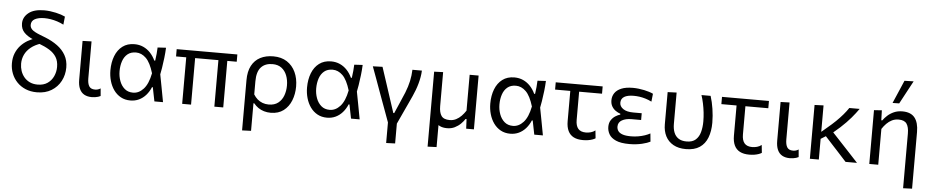

<svg xmlns="http://www.w3.org/2000/svg" viewBox="-49 -1181 8561 1764"><g transform="rotate(5 4232.0 -298.5)"><path d="M301.4 10.8Q242.8 10.8 196.2 -8.9Q149.6 -28.6 117 -63Q84.3 -97.3 67.2 -141.6Q50 -185.8 50 -234.7Q50 -286.4 66.4 -327.3Q82.9 -368.2 111 -399.1Q139.2 -429.9 175.4 -451Q211.7 -472.1 251.1 -484L301 -438.9Q245.3 -420.9 208.2 -390.9Q171.1 -360.8 152.8 -322.2Q134.5 -283.5 134.5 -238.9Q134.5 -204.7 145.1 -172.8Q155.8 -140.9 176.7 -115.7Q197.6 -90.4 228.9 -75.4Q260.3 -60.4 301.7 -60.4Q356.5 -60.4 392.9 -85.5Q429.4 -110.7 447.9 -151.3Q466.4 -191.9 466.4 -237.7Q466.4 -291.4 443.9 -327.8Q421.5 -364.3 379.8 -390.1Q338 -415.8 280.1 -437.2L230.1 -468.6Q173.4 -491.6 141.9 -524.5Q110.4 -557.3 110.4 -607.6Q110.4 -665.7 159.9 -705.6Q209.4 -745.5 303.7 -745.5Q331.7 -745.5 359.4 -741.9Q387.1 -738.3 412.9 -732.6Q438.7 -726.9 460.3 -719.6Q481.9 -712.3 497.8 -704.4L490.1 -629.6Q461 -644.7 430.3 -654.6Q399.6 -664.4 369.7 -669.2Q339.8 -674 312.5 -674Q257.9 -674 224.5 -656.3Q191.2 -638.5 191.2 -600.9Q191.2 -576.9 210.4 -558.1Q229.7 -539.3 285.6 -517.3L335 -498Q399.1 -472.6 447.7 -436.8Q496.3 -401.1 523.7 -352.5Q551.2 -304 551.2 -239.5Q551.2 -171.2 521.1 -114.4Q491.1 -57.5 435.2 -23.4Q379.4 10.8 301.4 10.8Z M807.8 10.9Q766.8 10.9 737.9 -5.1Q709 -21.2 694 -54.6Q678.9 -88 678.9 -139.6Q678.9 -179.7 678.9 -208.4Q678.9 -237 678.9 -268.8Q678.9 -334.6 678.9 -387.7Q678.9 -440.7 678.9 -496.2L761.4 -498.9Q761.4 -439.4 761.4 -385.6Q761.4 -331.9 761.4 -286.7Q761.4 -241.6 761.4 -206.6V-158.4Q761.4 -110.5 777 -85.6Q792.6 -60.8 831.4 -60.8Q844.4 -60.8 856.7 -64.1Q868.9 -67.4 882.4 -75.9L888.4 -6.4Q878.9 -1.1 866 2.7Q853 6.5 838.3 8.7Q823.5 10.9 807.8 10.9Z M1163.4 10.8Q1113.2 10.8 1074.7 -10.5Q1036.2 -31.8 1010 -68.5Q983.9 -105.1 970.5 -152Q957.1 -198.8 957.1 -249.6Q957.1 -323.4 979.9 -381.9Q1002.7 -440.4 1047.3 -474.1Q1092 -507.9 1157.6 -507.9Q1201.9 -507.9 1238.7 -491.2Q1275.5 -474.5 1303.8 -444.4Q1332.1 -414.3 1350.9 -373.7H1359.3Q1364.6 -406.9 1367.1 -437.6Q1369.5 -468.3 1370.9 -496.1L1448.2 -500.6Q1446.3 -454.7 1440.7 -407Q1435.2 -359.2 1427.7 -312.8Q1420.2 -266.3 1411.4 -223.8L1413.6 -268.7Q1426.6 -201.4 1439.1 -134.4Q1451.7 -67.3 1464.2 0H1384.7Q1378.1 -32.1 1371.8 -64.2Q1365.5 -96.3 1359 -128.3H1351.5Q1333.5 -85.3 1305.8 -54.2Q1278.1 -23 1242.2 -6.1Q1206.3 10.8 1163.4 10.8ZM1181.7 -63Q1235.3 -63 1278 -109.5Q1320.7 -155.9 1340.4 -255.7Q1311.6 -352.2 1270.1 -392.7Q1228.6 -433.1 1177.9 -433.1Q1130.3 -433.1 1100.1 -408.3Q1069.9 -383.4 1055.8 -341.7Q1041.6 -300 1041.6 -249Q1041.6 -201.9 1057.1 -159.2Q1072.5 -116.6 1103.5 -89.8Q1134.5 -63 1181.7 -63Z M1546.9 -429.1V-496.2H2106.4V-429.1Q2056.3 -429.1 2005.4 -429.1Q1954.6 -429.1 1906.6 -429.1H1672ZM1640.8 0Q1640.8 -55.3 1640.8 -107.2Q1640.8 -159.1 1640.8 -220.3V-268.8Q1640.8 -312.9 1640.8 -350.6Q1640.8 -388.3 1640.8 -422.2Q1640.8 -456 1640.8 -488.5H1722.8Q1722.8 -440 1722.8 -388.4Q1722.8 -336.9 1722.8 -280.4V-216.7Q1722.8 -158.6 1722.8 -106.6Q1722.8 -54.5 1722.8 0ZM1937.6 0Q1937.6 -25.8 1937.6 -56.2Q1937.6 -86.7 1937.6 -120.3Q1937.6 -153.9 1937.6 -189.7Q1937.6 -221.9 1937.6 -254.7Q1937.6 -287.4 1937.6 -323.3Q1937.6 -359.2 1937.6 -399.9Q1937.6 -440.6 1937.6 -488.5H2019.6V-195.3Q2019.6 -163.4 2019.6 -131.3Q2019.6 -99.2 2019.6 -66.5Q2019.6 -33.9 2019.6 0Z M2210.4 195.1Q2210.4 139.8 2210.4 87.1Q2210.4 34.4 2210.4 -26.8V-268.8Q2210.4 -349.1 2238.7 -402.2Q2267 -455.2 2318 -481.5Q2369.1 -507.8 2437.8 -507.8Q2512.2 -507.8 2564 -474.1Q2615.8 -440.3 2642.9 -381.8Q2669.9 -323.3 2669.9 -249.5Q2669.9 -180 2646.5 -120.7Q2623.1 -61.3 2576 -25.2Q2528.9 10.9 2457.9 10.9Q2424.8 10.9 2395.9 2.3Q2367 -6.3 2342.9 -22.7Q2318.9 -39.2 2300.3 -62.4H2292.9V-23.3Q2292.9 35.2 2292.9 86Q2292.9 136.7 2292.9 192ZM2432.8 -63Q2486.4 -63 2520.1 -89.5Q2553.8 -116 2569.5 -158.8Q2585.3 -201.5 2585.3 -250.5Q2585.3 -302.4 2568.9 -344.4Q2552.6 -386.3 2519.6 -411.2Q2486.6 -436 2436.7 -436Q2368.1 -436 2330.5 -394.5Q2292.9 -353 2292.9 -264.8V-144Q2308.2 -118.7 2328.9 -100.6Q2349.7 -82.6 2375.7 -72.8Q2401.8 -63 2432.8 -63Z M2976.9 10.8Q2926.7 10.8 2888.2 -10.5Q2849.7 -31.8 2823.5 -68.5Q2797.4 -105.1 2784 -152Q2770.6 -198.8 2770.6 -249.6Q2770.6 -323.4 2793.4 -381.9Q2816.2 -440.4 2860.8 -474.1Q2905.5 -507.9 2971.1 -507.9Q3015.4 -507.9 3052.2 -491.2Q3089 -474.5 3117.3 -444.4Q3145.6 -414.3 3164.4 -373.7H3172.8Q3178.1 -406.9 3180.6 -437.6Q3183 -468.3 3184.4 -496.1L3261.7 -500.6Q3259.8 -454.7 3254.2 -407Q3248.7 -359.2 3241.2 -312.8Q3233.7 -266.3 3224.9 -223.8L3227.1 -268.7Q3240.1 -201.4 3252.6 -134.4Q3265.2 -67.3 3277.7 0H3198.2Q3191.6 -32.1 3185.3 -64.2Q3179 -96.3 3172.5 -128.3H3165Q3147 -85.3 3119.3 -54.2Q3091.6 -23 3055.7 -6.1Q3019.8 10.8 2976.9 10.8ZM2995.2 -63Q3048.8 -63 3091.5 -109.5Q3134.2 -155.9 3153.9 -255.7Q3125.1 -352.2 3083.6 -392.7Q3042.1 -433.1 2991.4 -433.1Q2943.8 -433.1 2913.6 -408.3Q2883.4 -383.4 2869.3 -341.7Q2855.1 -300 2855.1 -249Q2855.1 -201.9 2870.6 -159.2Q2886 -116.6 2917 -89.8Q2948 -63 2995.2 -63Z M3539.1 195.1Q3539.1 147.6 3539.1 101.7Q3539.1 55.8 3539.1 5.4Q3530.1 -18.9 3521.3 -43.3Q3512.5 -67.6 3503.5 -92.1Q3494.5 -116.6 3485.7 -140.6Q3476.9 -164.6 3468.3 -187.8L3436.2 -275.8Q3416.6 -330.1 3396.3 -386.1Q3375.9 -442.1 3355.8 -496.2L3444.9 -499.3Q3466.6 -433.3 3492.3 -355.1Q3517.9 -277 3540.8 -206.6L3580.6 -85.1H3589Q3610.8 -135.1 3631.9 -183.9Q3653 -232.6 3674.1 -282.3Q3696.8 -339.4 3708.1 -391.5Q3719.3 -443.7 3720.9 -496.2H3808.3Q3807.2 -466.4 3801.7 -435.5Q3796.2 -404.6 3787.7 -374.1Q3779.2 -343.6 3768 -313.8Q3756.9 -283.9 3744.1 -256.1Q3729.2 -222.8 3713.7 -189.9Q3698.3 -157 3682.9 -123.7Q3667.6 -90.4 3652.2 -57.3Q3636.8 -24.3 3621.6 9Q3621.6 57.9 3621.6 101.7Q3621.6 145.6 3621.6 192Z M3921.3 195.1Q3921.3 139.8 3921.3 87.1Q3921.3 34.4 3921.3 -26.8V-271.5Q3921.3 -316 3921.3 -353.2Q3921.3 -390.3 3921.3 -424.9Q3921.3 -459.5 3921.3 -496.2L4003.9 -499.3Q4003.9 -462.6 4003.9 -427Q4003.9 -391.5 4003.9 -355.1Q4003.9 -318.8 4003.9 -279.8V-186.2Q4003.9 -126.8 4025.2 -96.3Q4046.6 -65.7 4102 -65.7Q4133.7 -65.7 4160.4 -79.2Q4187 -92.8 4209 -115.3Q4231 -137.9 4248.8 -165.3V-279.8Q4248.8 -338.4 4248.8 -389.9Q4248.8 -441.4 4248.8 -496.2H4331.4Q4331.4 -459.5 4331.4 -424.4Q4331.4 -389.2 4331.4 -351.9Q4331.4 -314.6 4331.4 -271.5V-157Q4331.4 -122.5 4331.4 -83.6Q4331.4 -44.8 4331.4 0H4260Q4259 -21.9 4258 -44.2Q4257 -66.6 4255.9 -88.4H4246.9Q4232.5 -65.9 4209.4 -43Q4186.2 -20 4154.9 -4.6Q4123.6 10.9 4084.3 10.9Q4044.6 10.9 4017.5 -2.6Q3990.4 -16.1 3973.5 -44.4H4003.9V-23.3Q4003.9 35.2 4003.9 86Q4003.9 136.7 4003.9 192Z M4666.9 10.8Q4616.7 10.8 4578.2 -10.5Q4539.7 -31.8 4513.5 -68.5Q4487.4 -105.1 4474 -152Q4460.6 -198.8 4460.6 -249.6Q4460.6 -323.4 4483.4 -381.9Q4506.2 -440.4 4550.8 -474.1Q4595.5 -507.9 4661.1 -507.9Q4705.4 -507.9 4742.2 -491.2Q4779 -474.5 4807.3 -444.4Q4835.6 -414.3 4854.4 -373.7H4862.8Q4868.1 -406.9 4870.6 -437.6Q4873 -468.3 4874.4 -496.1L4951.7 -500.6Q4949.8 -454.7 4944.2 -407Q4938.7 -359.2 4931.2 -312.8Q4923.7 -266.3 4914.9 -223.8L4917.1 -268.7Q4930.1 -201.4 4942.6 -134.4Q4955.2 -67.3 4967.7 0H4888.2Q4881.6 -32.1 4875.3 -64.2Q4869 -96.3 4862.5 -128.3H4855Q4837 -85.3 4809.3 -54.2Q4781.6 -23 4745.7 -6.1Q4709.8 10.8 4666.9 10.8ZM4685.2 -63Q4738.8 -63 4781.5 -109.5Q4824.2 -155.9 4843.9 -255.7Q4815.1 -352.2 4773.6 -392.7Q4732.1 -433.1 4681.4 -433.1Q4633.8 -433.1 4603.6 -408.3Q4573.4 -383.4 4559.3 -341.7Q4545.1 -300 4545.1 -249Q4545.1 -201.9 4560.6 -159.2Q4576 -116.6 4607 -89.8Q4638 -63 4685.2 -63Z M5336.8 10.9Q5285.9 10.9 5251.6 -6.7Q5217.4 -24.4 5200.1 -60.1Q5182.8 -95.9 5182.8 -150.5Q5182.8 -194 5182.8 -236.6Q5182.8 -279.2 5182.8 -320Q5182.8 -360.7 5182.8 -398.9Q5182.8 -437 5182.8 -471.8H5264.3Q5264.3 -395.9 5264.3 -320.3Q5264.3 -244.7 5264.3 -168.7Q5264.3 -114.8 5287.2 -87.8Q5310.1 -60.8 5359.2 -60.8Q5380.9 -60.8 5404.1 -67.2Q5427.2 -73.7 5444.6 -87.8L5452.1 -15.6Q5441 -8.2 5423.7 -2.2Q5406.4 3.9 5384.5 7.4Q5362.7 10.9 5336.8 10.9ZM5042.6 -429.1V-496.2H5475.5V-429.1Q5418.3 -429.1 5360.4 -429.1Q5302.5 -429.1 5248 -429.1H5195.6Z M5765.7 9.9Q5686.2 9.9 5641.2 -10.2Q5596.1 -30.2 5577.8 -62.5Q5559.4 -94.7 5559.4 -130.7Q5559.4 -167.9 5575.8 -192.7Q5592.1 -217.5 5615.3 -232.1Q5638.6 -246.7 5659.1 -252.1V-260.1Q5637 -267.4 5615.5 -282.2Q5594.1 -297 5580.3 -320.4Q5566.6 -343.9 5566.6 -377.2Q5566.6 -413.8 5586.4 -443.2Q5606.2 -472.7 5647.6 -490Q5688.9 -507.3 5753.6 -507.3Q5780.1 -507.3 5806.9 -504.1Q5833.7 -501 5858.8 -495.7Q5883.9 -490.5 5905.1 -483.6Q5926.4 -476.8 5941.6 -469.2L5933.7 -395.9Q5904.9 -410.4 5876.1 -419.1Q5847.4 -427.7 5820.3 -431.5Q5793.2 -435.2 5768.6 -435.2Q5710.1 -435.2 5680.1 -416.7Q5650.1 -398.2 5650.1 -361.2Q5650.1 -327.6 5682.8 -304.8Q5715.4 -282 5777.2 -282Q5798.8 -282 5817.7 -282Q5836.6 -282 5854.4 -282V-219.6Q5833.7 -219.6 5812.7 -219.6Q5791.8 -219.6 5765.5 -219.6Q5712.4 -219.6 5677.7 -199.7Q5643 -179.8 5643 -140.7Q5643 -118.6 5654.8 -100.8Q5666.5 -83 5695.1 -72.6Q5723.7 -62.1 5774.4 -62.1Q5808.6 -62.1 5841 -67.7Q5873.4 -73.3 5901.4 -82.8Q5929.4 -92.4 5950.1 -104L5957.4 -28.8Q5944.8 -22.2 5925.7 -15.5Q5906.7 -8.7 5882 -2.9Q5857.3 2.9 5828.1 6.4Q5798.9 9.9 5765.7 9.9Z M6286.3 10.9Q6218 10.9 6170.7 -15.7Q6123.3 -42.3 6099 -89.6Q6074.8 -136.9 6074.8 -199.4Q6074.8 -224 6074.8 -243Q6074.8 -262 6074.8 -279.9Q6074.8 -342.1 6074.8 -392.7Q6074.8 -443.2 6074.8 -496.2L6157.3 -499.3Q6157.3 -410.9 6157.3 -336.3Q6157.3 -261.7 6157.3 -210.1Q6157.3 -164.8 6170.6 -131Q6183.8 -97.2 6212.6 -78.3Q6241.3 -59.4 6287 -59.4Q6341.4 -59.4 6371.2 -86.5Q6401 -113.5 6412.9 -158.2Q6424.9 -202.9 6424.9 -255.9Q6424.9 -296.2 6420.2 -338.6Q6415.4 -381 6406.8 -421.5Q6398.2 -462 6386.8 -496.2H6471.1Q6479.6 -469.9 6486.4 -440.3Q6493.1 -410.6 6498 -379.1Q6502.9 -347.6 6505.5 -315.4Q6508.2 -283.2 6508.2 -251.6Q6508.2 -173.2 6485.4 -114.1Q6462.7 -54.9 6413.9 -22Q6365 10.9 6286.3 10.9Z M6870.3 10.9Q6819.4 10.9 6785.1 -6.7Q6750.9 -24.4 6733.6 -60.1Q6716.3 -95.9 6716.3 -150.5Q6716.3 -194 6716.3 -236.6Q6716.3 -279.2 6716.3 -320Q6716.3 -360.7 6716.3 -398.9Q6716.3 -437 6716.3 -471.8H6797.8Q6797.8 -395.9 6797.8 -320.3Q6797.8 -244.7 6797.8 -168.7Q6797.8 -114.8 6820.7 -87.8Q6843.6 -60.8 6892.7 -60.8Q6914.4 -60.8 6937.6 -67.2Q6960.7 -73.7 6978.1 -87.8L6985.6 -15.6Q6974.5 -8.2 6957.2 -2.2Q6939.9 3.9 6918 7.4Q6896.2 10.9 6870.3 10.9ZM6576.1 -429.1V-496.2H7009V-429.1Q6951.8 -429.1 6893.9 -429.1Q6836 -429.1 6781.5 -429.1H6729.1Z M7245.3 10.9Q7204.3 10.9 7175.4 -5.1Q7146.5 -21.2 7131.5 -54.6Q7116.4 -88 7116.4 -139.6Q7116.4 -179.7 7116.4 -208.4Q7116.4 -237 7116.4 -268.8Q7116.4 -334.6 7116.4 -387.7Q7116.4 -440.7 7116.4 -496.2L7198.9 -498.9Q7198.9 -439.4 7198.9 -385.6Q7198.9 -331.9 7198.9 -286.7Q7198.9 -241.6 7198.9 -206.6V-158.4Q7198.9 -110.5 7214.5 -85.6Q7230.1 -60.8 7268.9 -60.8Q7281.9 -60.8 7294.2 -64.1Q7306.4 -67.4 7319.9 -75.9L7325.9 -6.4Q7316.4 -1.1 7303.5 2.7Q7290.5 6.5 7275.8 8.7Q7261 10.9 7245.3 10.9Z M7503.7 -185.5V-248.1L7560.2 -296.2Q7604 -332.2 7639.5 -366.6Q7675 -401.1 7702.7 -433.6Q7730.4 -466.1 7750.3 -496.2H7845.7Q7831.2 -475.8 7814.8 -454.5Q7798.5 -433.1 7779 -410.4Q7759.4 -387.6 7735.8 -363.2Q7712.2 -338.7 7683.3 -312.3Q7654.3 -285.9 7619.1 -257ZM7429.8 0Q7429.8 -55.3 7429.8 -106.4Q7429.8 -157.6 7429.8 -218.8V-268.8Q7429.8 -312.6 7429.8 -350.3Q7429.8 -388 7429.8 -423.6Q7429.8 -459.1 7429.8 -496.2L7512.4 -499.3Q7512.4 -442.3 7512.4 -391Q7512.4 -339.7 7512.4 -296.4Q7512.4 -253 7512.4 -219.5Q7512.4 -159.8 7512.4 -108.1Q7512.4 -56.4 7512.4 0ZM7758.9 0Q7743.7 -16.8 7728.8 -33Q7713.9 -49.2 7699.4 -65.3Q7684.9 -81.3 7670.1 -97.4Q7655.4 -113.4 7640.2 -129.8L7547.2 -231.5L7603 -281.2L7708.8 -167.6Q7744.4 -129.5 7784.8 -86.1Q7825.2 -42.7 7864.4 0Z M8306.7 195.1Q8306.7 169.4 8306.7 140.6Q8306.7 111.8 8306.7 80.8Q8306.7 49.8 8306.7 16.7Q8306.7 -16.5 8306.7 -50.8Q8306.7 -115.4 8306.7 -180Q8306.7 -244.7 8306.7 -309.3Q8306.7 -368.9 8285.7 -399.4Q8264.7 -429.9 8210.9 -429.9Q8177.3 -429.9 8150 -416.4Q8122.6 -402.9 8100.4 -380.3Q8078.2 -357.7 8060.4 -330.2V-215.3Q8060.4 -156.8 8060.4 -106Q8060.4 -55.3 8060.4 0H7977.8Q7977.8 -55.3 7977.8 -106.4Q7977.8 -157.6 7977.8 -218.8V-268.8Q7977.8 -324 7977.8 -381.4Q7977.8 -438.9 7977.8 -496.2L8050 -501.1L8052.7 -409.2H8061.7Q8077.6 -431.7 8102.5 -454.5Q8127.4 -477.3 8161.5 -492.5Q8195.7 -507.8 8239.5 -507.8Q8317.2 -507.8 8353.2 -462.4Q8389.2 -417 8389.2 -330.4Q8389.2 -276.2 8389.2 -230.1Q8389.2 -184 8389.2 -147.3V-59.3Q8389.2 6.3 8389.2 67.5Q8389.2 128.7 8389.2 192ZM8141.9 -577Q8165 -630.3 8188 -683.6Q8210.9 -736.9 8233.5 -789.4L8317.6 -791.5Q8298.2 -755.5 8279 -719.8Q8259.9 -684.1 8241 -648.9Q8222.1 -613.7 8203.2 -578.2Z"/></g></svg>

Font: Commissioner Thin
Style: Regular
Weight: 100
Designer: Kostas Bartsokas
Foundry: Kostas Bartsokas
Version: Version 1.001;gftools[0.9.23]